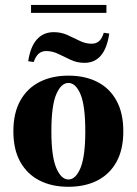

<svg xmlns="http://www.w3.org/2000/svg" viewBox="-20 -730 543 762"><path d="M91.9 -487.1Q100.8 -545.2 126.6 -573.8Q152.4 -602.4 193.5 -602.4Q222.6 -602.4 247.6 -591.1Q272.6 -579.8 296 -568.1Q319.4 -556.5 343.5 -556.5Q361.3 -556.5 373 -566.5Q384.7 -576.6 391.9 -600L413.7 -596.8Q404.8 -537.9 380.2 -509.3Q355.6 -480.6 315.3 -480.6Q285.5 -480.6 260.1 -492.7Q234.7 -504.8 211.3 -516.1Q187.9 -527.4 163.7 -527.4Q145.2 -527.4 133.5 -516.9Q121.8 -506.5 113.7 -483.9ZM251.6 11.3Q185.5 11.3 136.7 -13.7Q87.9 -38.7 60.5 -87.5Q33.1 -136.3 33.1 -208.9Q33.1 -281.5 60.5 -330.6Q87.9 -379.8 137.1 -404.8Q186.3 -429.8 251.6 -429.8Q317.7 -429.8 366.5 -404.8Q415.3 -379.8 442.3 -330.6Q469.4 -281.5 469.4 -208.9Q469.4 -136.3 442.3 -87.5Q415.3 -38.7 366.5 -13.7Q317.7 11.3 251.6 11.3ZM251.6 -17.7Q280.6 -17.7 299.6 -63.7Q318.5 -109.7 318.5 -208.9Q318.5 -310.5 299.6 -355.6Q280.6 -400.8 251.6 -400.8Q222.6 -400.8 203.2 -355.6Q183.9 -310.5 183.9 -208.9Q183.9 -109.7 203.2 -63.7Q222.6 -17.7 251.6 -17.7ZM103.2 -679V-710.5H402.4V-679Z"/></svg>

Font: Playfair 5pt SemiExpanded Light Black
Style: Regular
Weight: 900
Version: Version 2.203